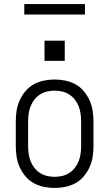

<svg xmlns="http://www.w3.org/2000/svg" viewBox="-20 -921 540 949"><path d="M250 8Q223 8 196.5 2.5Q170 -3 146.5 -16Q123 -29 105.5 -50Q88 -71 77 -95.5Q66 -120 62 -146.5Q58 -173 58 -200V-320Q58 -347 62 -373.5Q66 -400 77 -424.5Q88 -449 105.5 -470Q123 -491 146.5 -504Q170 -517 196.5 -522.5Q223 -528 250 -528Q277 -528 303.5 -522.5Q330 -517 353.5 -504Q377 -491 394.5 -470Q412 -449 423 -424.5Q434 -400 438 -373.5Q442 -347 442 -320V-200Q442 -173 438 -146.5Q434 -120 423 -95.5Q412 -71 394.5 -50Q377 -29 353.5 -16Q330 -3 303.5 2.5Q277 8 250 8ZM250 -47Q269 -47 288 -51.5Q307 -56 323 -66.5Q339 -77 350.5 -92Q362 -107 369 -125Q376 -143 378.5 -162Q381 -181 381 -200V-320Q381 -339 378.5 -358Q376 -377 369 -395Q362 -413 350.5 -428Q339 -443 323 -453.5Q307 -464 288 -468.5Q269 -473 250 -473Q231 -473 212 -468.5Q193 -464 177 -453.5Q161 -443 149.5 -428Q138 -413 131 -395Q124 -377 121.5 -358Q119 -339 119 -320V-200Q119 -181 121.5 -162Q124 -143 131 -125Q138 -107 149.5 -92Q161 -77 177 -66.5Q193 -56 212 -51.5Q231 -47 250 -47ZM200 -620V-720H300V-620ZM100 -849V-901H400V-849Z"/></svg>

Font: Iosevka Fixed SS04 Light
Style: Regular
Weight: 300
Monospace: yes
Designer: Belleve Invis
Foundry: Belleve Invis
Version: Version 32.5.0